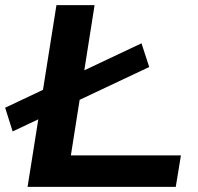

<svg xmlns="http://www.w3.org/2000/svg" viewBox="-40 -725 769 745"><path d="M67 0 179 -705H327L235 -122H662L642 0ZM9 -215 -20 -307 509 -557 539 -465Z"/></svg>

Font: Nunito Sans 10pt Expanded
Style: Bold Italic
Weight: 700
Width: 7
Italic angle: -9°
Designer: Vernon Adams
Foundry: Vernon Adams
Version: Version 3.101;gftools[0.9.27]